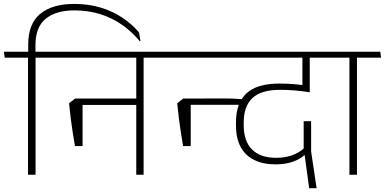

<svg xmlns="http://www.w3.org/2000/svg" viewBox="-38 -892 1965 980"><path d="M143.5 0V-607.5H105V0ZM266.5 -597.5 262.5 -628H-18L-14 -597.5ZM341 -872Q228.5 -872 167.2 -821.2Q106 -770.5 106 -664V-619.5H143V-661.5Q143 -754 195.5 -796.5Q248 -839 341.5 -839Q413.5 -839 474.8 -819.5Q536 -800 586.2 -764.5Q636.5 -729 675.5 -681.5L679 -683L671.5 -726.5Q636.5 -768 587.8 -801Q539 -834 477 -853Q415 -872 341 -872Z M695 -607.5H657.5V0H695ZM594.5 -597.5H819L814.5 -628H590.5ZM767 -597.5 763 -628H232.5L236 -597.5ZM672.5 -389H364.5V-356.5H672.5ZM344.5 -146.5H383.5V-389H345.5L314.5 -365Q318.5 -322 323 -288Q327.5 -254 332.5 -220.5Q337.5 -187 344.5 -146.5Z M1261 -597.5 1257 -628H784.5L788 -597.5ZM896.5 -146.5H935.5V-389H897.5L866.5 -365Q870.5 -322 875 -288Q879.5 -254 884.5 -220.5Q889.5 -187 896.5 -146.5ZM1107 -389.5 916.5 -389V-357H1199.5V-385.5Q1185 -386.5 1171.5 -387.5Q1158 -388.5 1142.8 -389Q1127.5 -389.5 1107 -389.5ZM1444 -597.5H1644.5L1640.5 -628H1440ZM1543 -608H1506V-484L1543 -484.5ZM1089 -597.5H1661L1657 -628H1085.5ZM1505.5 -435.5 1543 -421.5V-609H1505.5ZM1550 -273.5H1512V-119L1515 -114.5L1540 68.5H1578L1550 -119ZM1371.5 -86.5Q1290.5 -86.5 1248.2 -129.2Q1206 -172 1206 -252V-267.5Q1206 -349.5 1250.5 -391.5Q1295 -433.5 1391.5 -433.5Q1428.5 -433.5 1465.8 -430.5Q1503 -427.5 1543 -421V-452.5Q1504 -459 1466 -462.2Q1428 -465.5 1388.5 -465.5Q1273.5 -465.5 1220 -415.5Q1166.5 -365.5 1166.5 -268.5V-251Q1166.5 -186.5 1190.2 -142.2Q1214 -98 1259.5 -75.5Q1305 -53 1369 -53Q1419.5 -53 1458 -67Q1496.5 -81 1521 -105L1515.5 -137Q1489.5 -112.5 1453 -99.5Q1416.5 -86.5 1371.5 -86.5Z M1784 0V-607.5H1745.5V0ZM1907 -597.5 1903 -628H1622.5L1626.5 -597.5Z"/></svg>

Font: Anek Devanagari ExtraLight
Style: Regular
Weight: 250
Designer: Kailash Malviya (Devanagari) & Yesha Goshar (Latin)
Foundry: Ek Type
Version: Version 1.003